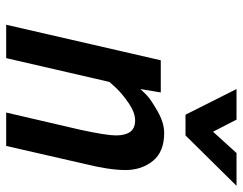

<svg xmlns="http://www.w3.org/2000/svg" viewBox="-102 -683 785 621"><g transform="rotate(90 290.5 -372.5)"><path d="M410 -511Q471 -511 500.5 -474.5Q530 -438 530 -385.5Q530 -333 509 -249L452 0H344L400 -241Q418 -325 418 -355Q418 -385 406.5 -401Q395 -417 369.5 -417Q344 -417 314 -396.5Q284 -376 264 -355L245 -334L168 0H60L175 -500H279L268 -434Q276 -443 289 -455.5Q302 -468 339.5 -489.5Q377 -511 410 -511ZM418 -580H351L268 -745H367L406 -669L475 -745H581Z"/></g></svg>

Font: Titillium Web
Style: SemiBold Italic
Weight: 600
Italic angle: -13°
Version: Version 1.001;PS 57.000;hotconv 1.0.70;makeotf.lib2.5.55311